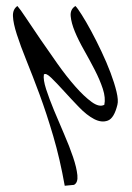

<svg xmlns="http://www.w3.org/2000/svg" viewBox="-20 -422 432 630"><path d="M192.4 187.5Q176.8 99.6 154.8 24.9Q132.8 -49.8 109.9 -111.8Q86.9 -173.8 66.9 -223.1Q46.9 -272.5 35.2 -309.1Q23.4 -345.7 22.5 -368.7Q21.5 -391.6 37.1 -402.3Q45.9 -392.6 65.9 -362.3Q85.9 -332 112.3 -293.5Q138.7 -254.9 168.5 -212.9Q198.2 -170.9 227.1 -138.2Q255.9 -105.5 280.8 -87.4Q305.7 -69.3 322.3 -78.1Q327.1 -100.6 317.4 -130.4Q307.6 -160.2 291 -192.4Q274.4 -224.6 255.9 -257.3Q237.3 -290 225.6 -318.4Q213.9 -346.7 211.9 -369.1Q210 -391.6 227.5 -402.3Q234.4 -395.5 248.5 -373Q262.7 -350.6 279.3 -319.8Q295.9 -289.1 313 -252.9Q330.1 -216.8 342.8 -183.1Q355.5 -149.4 362.3 -121.1Q369.1 -92.8 365.2 -78.1Q354.5 -34.2 334 -26.4Q313.5 -18.6 289.1 -31.2Q264.6 -43.9 238.8 -70.8Q212.9 -97.7 189.5 -123.5Q166 -149.4 148.4 -166.5Q130.9 -183.6 124 -177.7Q121.1 -161.1 131.3 -129.4Q141.6 -97.7 157.2 -60.1Q172.9 -22.5 190.4 18.1Q208 58.6 219.7 93.3Q231.4 127.9 233.9 152.8Q236.3 177.7 222.7 184.6Z"/></svg>

Font: Nothing You Could Do
Style: Regular
Weight: 400
Version: Version 1.005